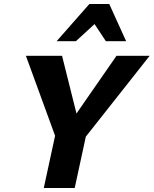

<svg xmlns="http://www.w3.org/2000/svg" viewBox="-20 -936 765 956"><path d="M380 -221 313 -302 560 -658H725ZM198 0 266 -314H420L352 0ZM266 -228 109 -658H289L378 -302ZM262 -731 425 -916H524L478 -841L358 -731ZM507 -731 435 -840 425 -916H524L608 -731Z"/></svg>

Font: Ysabeau ExtraBold
Style: Italic
Weight: 800
Italic angle: -12°
Designer: Christian Thalmann (Catharsis Fonts)
Version: Version 2.002